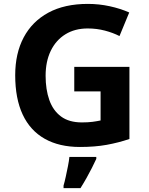

<svg xmlns="http://www.w3.org/2000/svg" viewBox="-20 -744 764 985"><path d="M361 -401H644V-31Q588 -12 527.5 -1Q467 10 390 10Q284 10 209.5 -32Q135 -74 96.5 -156Q58 -238 58 -358Q58 -470 101.5 -552Q145 -634 228 -679Q311 -724 431 -724Q488 -724 543 -712Q598 -700 643 -680L593 -559Q560 -576 518 -587Q476 -598 430 -598Q364 -598 315.5 -568Q267 -538 240.5 -483.5Q214 -429 214 -355Q214 -285 233 -231Q252 -177 293 -146.5Q334 -116 400 -116Q432 -116 454.5 -119Q477 -122 496 -126V-275H361ZM474 71Q464 93 451.5 117.5Q439 142 424.5 168Q410 194 393 221H306V208Q312 188 317.5 162Q323 136 328.5 109Q334 82 336 61H474Z"/></svg>

Font: Noto Sans Armenian
Style: Bold
Weight: 700
Version: Version 2.007